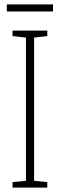

<svg xmlns="http://www.w3.org/2000/svg" viewBox="-20 -853 272 873"><path d="M221 -833H11V-801H221ZM195 0V-25L135 -31V-682L195 -689V-714H37V-689L98 -682V-31L37 -25V0Z"/></svg>

Font: Noto Sans Gurmukhi UI ExtraCondensed ExtraLight
Style: Regular
Weight: 200
Width: 2
Designer: Jelle Bosma - Monotype Design Team
Foundry: Monotype Imaging Inc.
Version: Version 2.004